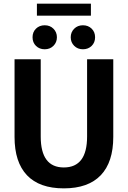

<svg xmlns="http://www.w3.org/2000/svg" viewBox="-20 -1026 702 1056"><path d="M60 0ZM60 -273V-700H204V-275Q204 -105 331 -105Q459 -105 459 -275V-700H603V-273Q603 -134 534 -62Q465 10 331 10Q197 10 128.5 -62Q60 -134 60 -273ZM183 -1006H480V-940H183ZM159 -821Q159 -850 178 -868.5Q197 -887 226 -887Q255 -887 274 -868Q293 -849 293 -821Q293 -793 274 -774Q255 -755 226 -755Q197 -755 178 -773.5Q159 -792 159 -821ZM369 -821Q369 -849 388 -868Q407 -887 436 -887Q465 -887 484 -868.5Q503 -850 503 -821Q503 -792 484 -773.5Q465 -755 436 -755Q407 -755 388 -774Q369 -793 369 -821Z"/></svg>

Font: Sarabun
Style: Bold
Weight: 700
Designer: Suppakit Chalermlarp | Katatrad Co.,Ltd.
Foundry: Cadson Demak Co.,Ltd.
Version: Version 1.000; ttfautohint (v1.6)